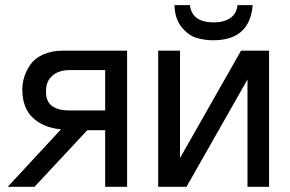

<svg xmlns="http://www.w3.org/2000/svg" viewBox="-20 -719 1116 739"><path d="M157.2 -363.8Q157.2 -293.9 248 -293.9H384.8V-449.2H248Q206.1 -449.2 181.6 -427.7Q157.2 -406.2 157.2 -370.1ZM65.9 -375Q65.9 -398.9 73.2 -422.4Q81.5 -448.2 96.7 -470.2Q113.8 -494.6 145 -508.8Q178.2 -523.9 221.2 -523.9H469.2V0H384.8V-217.8H315.9L112.8 0H9.8L214.8 -221.2Q147.9 -227.1 106.9 -265.1Q65.9 -303.2 65.9 -375Z M651.9 -699.2H710.9Q719.2 -632.8 802.7 -632.8Q842.3 -632.8 866.7 -649.9Q891.1 -667 894 -699.2H952.6Q941.4 -564 800.8 -564Q765.6 -564 734.9 -573.7Q704.1 -583.5 678.7 -615.2Q652.3 -647.9 651.9 -699.2ZM588.9 -523.9H672.9V-110.8L907.7 -523.9H1015.6V0H932.6V-413.1L697.8 0H588.9Z"/></svg>

Font: Miedinger*
Style: Book
Weight: 400
Version: Version 001.000